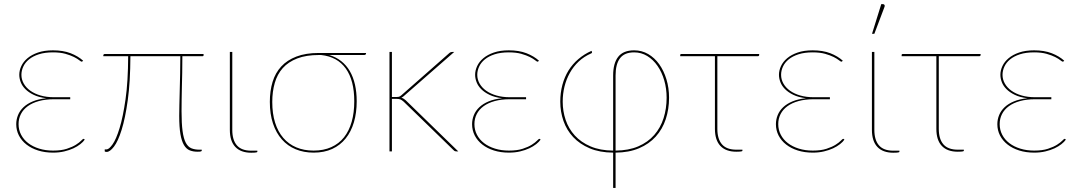

<svg xmlns="http://www.w3.org/2000/svg" viewBox="-20 -746 5319 946"><path d="M386.5 -444Q384.5 -442 382.5 -442Q379.5 -442 370.5 -449.2Q361.5 -456.5 344.8 -465Q328 -473.5 302.5 -480.8Q277 -488 241 -488Q200.5 -488 171.2 -478.5Q142 -469 123 -453.5Q104 -438 94.8 -418Q85.5 -398 85.5 -377.5Q85.5 -354.5 97 -334.2Q108.5 -314 129.5 -299Q150.5 -284 180 -275.5Q209.5 -267 245.5 -267H326V-257H245.5Q204 -257 171.5 -248Q139 -239 116.8 -222.8Q94.5 -206.5 83 -184Q71.5 -161.5 71.5 -134.5Q71.5 -106 84 -82Q96.5 -58 119 -40.8Q141.5 -23.5 172.8 -13.8Q204 -4 241.5 -4Q282 -4 309.5 -13Q337 -22 354.2 -33Q371.5 -44 380 -53Q388.5 -62 391.5 -62Q393.5 -62 395.5 -60L397.5 -58Q390 -47 375.8 -35.8Q361.5 -24.5 341.8 -15.2Q322 -6 296.8 0Q271.5 6 241.5 6Q201 6 167.8 -4.5Q134.5 -15 110.5 -33.8Q86.5 -52.5 73.2 -78.2Q60 -104 60 -134Q60 -157.5 68.8 -179Q77.5 -200.5 95.8 -217.8Q114 -235 141.8 -246.5Q169.5 -258 208 -262Q171 -266.5 145.8 -278.8Q120.5 -291 104.8 -307Q89 -323 82 -341.5Q75 -360 75 -377.5Q75 -399 85 -420.5Q95 -442 115.5 -459.2Q136 -476.5 167.2 -487.2Q198.5 -498 241 -498Q291 -498 327.8 -483.8Q364.5 -469.5 389.5 -447Z M983 -480V-474Q983 -471 981.5 -470Q980 -469 975.5 -469H878.5Q878.5 -425 877.8 -388.2Q877 -351.5 876.2 -318.8Q875.5 -286 875 -256.5Q874.5 -227 874.5 -198Q874.5 -138 879.5 -100.8Q884.5 -63.5 895.2 -43Q906 -22.5 922.8 -15.5Q939.5 -8.5 963 -8.5H974V-3.5Q974 -1.5 970 0Q966 1.5 953 1.5Q931.5 1.5 914.8 -5.2Q898 -12 886.5 -31.2Q875 -50.5 869 -85Q863 -119.5 863 -175.5Q863 -197 863.8 -229Q864.5 -261 865.5 -299.2Q866.5 -337.5 867.5 -380.8Q868.5 -424 868.5 -469H622.5Q622 -342 609.5 -252.2Q597 -162.5 579.2 -106Q561.5 -49.5 541.5 -23.5Q521.5 2.5 505.5 2.5Q496 2.5 496 -1V-10H505.5Q517 -10 534.8 -35Q552.5 -60 569.2 -114.8Q586 -169.5 598.5 -256.8Q611 -344 611.5 -469H489V-473Q489 -475.5 490.8 -477.8Q492.5 -480 497 -480Z M1112.5 -490H1124.5V-106Q1124.5 -56 1147.2 -29.8Q1170 -3.5 1218.5 -3.5H1248V1.5Q1248 2.5 1247.2 3.2Q1246.5 4 1243.5 4.8Q1240.5 5.5 1234.5 6Q1228.5 6.5 1218 6.5Q1166.5 6.5 1139.5 -22Q1112.5 -50.5 1112.5 -106Z M1602 -475Q1635.5 -465 1661 -445Q1686.5 -425 1703.5 -395.8Q1720.5 -366.5 1729 -329Q1737.5 -291.5 1737.5 -247Q1737.5 -190.5 1723.8 -143.8Q1710 -97 1683.2 -63.8Q1656.5 -30.5 1617 -12.2Q1577.5 6 1525.5 6Q1476.5 6 1436.8 -10.5Q1397 -27 1368.8 -59Q1340.5 -91 1325 -137.5Q1309.5 -184 1309.5 -244Q1309.5 -298 1323 -342.5Q1336.5 -387 1365.8 -418.5Q1395 -450 1440.8 -467.5Q1486.5 -485 1551 -485H1783.5V-483Q1783.5 -480 1781.5 -477.5Q1779.5 -475 1774 -475ZM1725.5 -247Q1725.5 -350 1683.8 -408.2Q1642 -466.5 1562 -475H1551.5Q1488.5 -475 1444.5 -458Q1400.5 -441 1373.2 -410.5Q1346 -380 1333.8 -337.2Q1321.5 -294.5 1321.5 -243.5Q1321.5 -186 1335.5 -141.5Q1349.5 -97 1375.8 -66.5Q1402 -36 1439.8 -20Q1477.5 -4 1525 -4Q1574.5 -4 1612.2 -21Q1650 -38 1675 -69.5Q1700 -101 1712.8 -146Q1725.5 -191 1725.5 -247Z M1899 0ZM1911 -490V-268H1934Q1938.5 -268 1944.5 -269Q1950.5 -270 1958 -277L2191 -482Q2195 -486 2199 -488Q2203 -490 2209 -490H2218L1970 -273Q1963.5 -267 1957.5 -264.5Q1964.5 -262.5 1969.5 -259.2Q1974.5 -256 1979 -252L2238 0H2229Q2225 0 2222 -1Q2219 -2 2215 -6L1969 -245Q1960 -253 1953 -256Q1946 -259 1931 -259H1911V0H1899V-490Z M2632.5 -444Q2630.5 -442 2628.5 -442Q2625.5 -442 2616.5 -449.2Q2607.5 -456.5 2590.8 -465Q2574 -473.5 2548.5 -480.8Q2523 -488 2487 -488Q2446.5 -488 2417.2 -478.5Q2388 -469 2369 -453.5Q2350 -438 2340.8 -418Q2331.5 -398 2331.5 -377.5Q2331.5 -354.5 2343 -334.2Q2354.5 -314 2375.5 -299Q2396.5 -284 2426 -275.5Q2455.5 -267 2491.5 -267H2572V-257H2491.5Q2450 -257 2417.5 -248Q2385 -239 2362.8 -222.8Q2340.5 -206.5 2329 -184Q2317.5 -161.5 2317.5 -134.5Q2317.5 -106 2330 -82Q2342.5 -58 2365 -40.8Q2387.5 -23.5 2418.8 -13.8Q2450 -4 2487.5 -4Q2528 -4 2555.5 -13Q2583 -22 2600.2 -33Q2617.5 -44 2626 -53Q2634.5 -62 2637.5 -62Q2639.5 -62 2641.5 -60L2643.5 -58Q2636 -47 2621.8 -35.8Q2607.5 -24.5 2587.8 -15.2Q2568 -6 2542.8 0Q2517.5 6 2487.5 6Q2447 6 2413.8 -4.5Q2380.5 -15 2356.5 -33.8Q2332.5 -52.5 2319.2 -78.2Q2306 -104 2306 -134Q2306 -157.5 2314.8 -179Q2323.5 -200.5 2341.8 -217.8Q2360 -235 2387.8 -246.5Q2415.5 -258 2454 -262Q2417 -266.5 2391.8 -278.8Q2366.5 -291 2350.8 -307Q2335 -323 2328 -341.5Q2321 -360 2321 -377.5Q2321 -399 2331 -420.5Q2341 -442 2361.5 -459.2Q2382 -476.5 2413.2 -487.2Q2444.5 -498 2487 -498Q2537 -498 2573.8 -483.8Q2610.5 -469.5 2635.5 -447Z M2752.5 -245Q2752.5 -198.5 2767 -155.2Q2781.5 -112 2812 -78.5Q2842.5 -45 2889.5 -24.8Q2936.5 -4.5 3001 -4V-374Q3001 -434.5 3026 -466.2Q3051 -498 3104.5 -498Q3142 -498 3173.5 -479.8Q3205 -461.5 3227.8 -429.8Q3250.5 -398 3263.5 -355.5Q3276.5 -313 3276.5 -264.5Q3276.5 -208 3260.2 -158.8Q3244 -109.5 3211 -73Q3178 -36.5 3128.5 -15.5Q3079 5.5 3013 6V180H3001V6Q2934.5 5.5 2885.5 -15.2Q2836.5 -36 2804.2 -70.5Q2772 -105 2756.2 -150.2Q2740.5 -195.5 2740.5 -245Q2740.5 -289 2751 -328Q2761.5 -367 2781.2 -398.8Q2801 -430.5 2829.8 -455Q2858.5 -479.5 2894.5 -495.5L2896.5 -490.5Q2897.5 -488.5 2896.5 -486.2Q2895.5 -484 2893 -483Q2857.5 -467.5 2831.2 -442.8Q2805 -418 2787.5 -386.5Q2770 -355 2761.2 -319Q2752.5 -283 2752.5 -245ZM3013 -4Q3077.5 -4.5 3125 -25Q3172.5 -45.5 3203.5 -81Q3234.5 -116.5 3249.5 -163.8Q3264.5 -211 3264.5 -264.5Q3264.5 -309.5 3252.8 -350Q3241 -390.5 3219.8 -421.2Q3198.5 -452 3169 -470Q3139.5 -488 3104.5 -488Q3057 -488 3035 -459.2Q3013 -430.5 3013 -374Z M3331.5 -475Q3331.5 -480 3337.5 -480H3720.5V-475Q3720.5 -472.5 3718.8 -470.8Q3717 -469 3713.5 -469H3514.5V-111Q3514.5 -61 3537.2 -34.8Q3560 -8.5 3608.5 -8.5H3638V-3.5Q3638 -2.5 3637.2 -1.8Q3636.5 -1 3633.5 -0.2Q3630.5 0.5 3624.5 1Q3618.5 1.5 3608 1.5Q3556.5 1.5 3529.5 -27Q3502.5 -55.5 3502.5 -111V-469H3331.5Z M4129.5 -444Q4127.5 -442 4125.5 -442Q4122.5 -442 4113.5 -449.2Q4104.5 -456.5 4087.8 -465Q4071 -473.5 4045.5 -480.8Q4020 -488 3984 -488Q3943.5 -488 3914.2 -478.5Q3885 -469 3866 -453.5Q3847 -438 3837.8 -418Q3828.5 -398 3828.5 -377.5Q3828.5 -354.5 3840 -334.2Q3851.5 -314 3872.5 -299Q3893.5 -284 3923 -275.5Q3952.5 -267 3988.5 -267H4069V-257H3988.5Q3947 -257 3914.5 -248Q3882 -239 3859.8 -222.8Q3837.5 -206.5 3826 -184Q3814.5 -161.5 3814.5 -134.5Q3814.5 -106 3827 -82Q3839.5 -58 3862 -40.8Q3884.5 -23.5 3915.8 -13.8Q3947 -4 3984.5 -4Q4025 -4 4052.5 -13Q4080 -22 4097.2 -33Q4114.5 -44 4123 -53Q4131.5 -62 4134.5 -62Q4136.5 -62 4138.5 -60L4140.5 -58Q4133 -47 4118.8 -35.8Q4104.5 -24.5 4084.8 -15.2Q4065 -6 4039.8 0Q4014.5 6 3984.5 6Q3944 6 3910.8 -4.5Q3877.5 -15 3853.5 -33.8Q3829.5 -52.5 3816.2 -78.2Q3803 -104 3803 -134Q3803 -157.5 3811.8 -179Q3820.5 -200.5 3838.8 -217.8Q3857 -235 3884.8 -246.5Q3912.5 -258 3951 -262Q3914 -266.5 3888.8 -278.8Q3863.5 -291 3847.8 -307Q3832 -323 3825 -341.5Q3818 -360 3818 -377.5Q3818 -399 3828 -420.5Q3838 -442 3858.5 -459.2Q3879 -476.5 3910.2 -487.2Q3941.5 -498 3984 -498Q4034 -498 4070.8 -483.8Q4107.5 -469.5 4132.5 -447Z M4276 0ZM4276 -490H4288V-106Q4288 -56 4310.8 -29.8Q4333.5 -3.5 4382 -3.5H4411.5V1.5Q4411.5 2.5 4410.8 3.2Q4410 4 4407 4.8Q4404 5.5 4398 6Q4392 6.5 4381.5 6.5Q4330 6.5 4303 -22Q4276 -50.5 4276 -106ZM4276.5 -579.5 4322 -725.5H4331Q4335.5 -725.5 4338 -721.5Q4340.5 -717.5 4338 -712L4288 -579.5Z M4422.5 -475Q4422.5 -480 4428.5 -480H4811.5V-475Q4811.5 -472.5 4809.8 -470.8Q4808 -469 4804.5 -469H4605.5V-111Q4605.5 -61 4628.2 -34.8Q4651 -8.5 4699.5 -8.5H4729V-3.5Q4729 -2.5 4728.2 -1.8Q4727.5 -1 4724.5 -0.2Q4721.5 0.5 4715.5 1Q4709.5 1.5 4699 1.5Q4647.5 1.5 4620.5 -27Q4593.5 -55.5 4593.5 -111V-469H4422.5Z M5220.5 -444Q5218.5 -442 5216.5 -442Q5213.5 -442 5204.5 -449.2Q5195.5 -456.5 5178.8 -465Q5162 -473.5 5136.5 -480.8Q5111 -488 5075 -488Q5034.5 -488 5005.2 -478.5Q4976 -469 4957 -453.5Q4938 -438 4928.8 -418Q4919.5 -398 4919.5 -377.5Q4919.5 -354.5 4931 -334.2Q4942.5 -314 4963.5 -299Q4984.5 -284 5014 -275.5Q5043.5 -267 5079.5 -267H5160V-257H5079.5Q5038 -257 5005.5 -248Q4973 -239 4950.8 -222.8Q4928.5 -206.5 4917 -184Q4905.5 -161.5 4905.5 -134.5Q4905.5 -106 4918 -82Q4930.5 -58 4953 -40.8Q4975.5 -23.5 5006.8 -13.8Q5038 -4 5075.5 -4Q5116 -4 5143.5 -13Q5171 -22 5188.2 -33Q5205.5 -44 5214 -53Q5222.5 -62 5225.5 -62Q5227.5 -62 5229.5 -60L5231.5 -58Q5224 -47 5209.8 -35.8Q5195.5 -24.5 5175.8 -15.2Q5156 -6 5130.8 0Q5105.5 6 5075.5 6Q5035 6 5001.8 -4.5Q4968.5 -15 4944.5 -33.8Q4920.5 -52.5 4907.2 -78.2Q4894 -104 4894 -134Q4894 -157.5 4902.8 -179Q4911.5 -200.5 4929.8 -217.8Q4948 -235 4975.8 -246.5Q5003.5 -258 5042 -262Q5005 -266.5 4979.8 -278.8Q4954.5 -291 4938.8 -307Q4923 -323 4916 -341.5Q4909 -360 4909 -377.5Q4909 -399 4919 -420.5Q4929 -442 4949.5 -459.2Q4970 -476.5 5001.2 -487.2Q5032.5 -498 5075 -498Q5125 -498 5161.8 -483.8Q5198.5 -469.5 5223.5 -447Z"/></svg>

Font: Lato Hairline
Style: Regular
Weight: 100
Designer: Lukasz Dziedzic
Foundry: tyPoland Lukasz Dziedzic
Version: Version 2.007; 2014-02-27